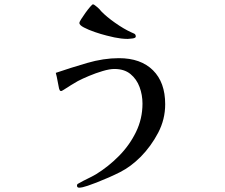

<svg xmlns="http://www.w3.org/2000/svg" viewBox="-20 -794 1040 888"><path d="M744 -312Q744 -242 711.5 -180Q679 -118 631 -69Q585 -23 535.5 2Q486 27 427 50Q412 56 386 65Q360 74 346 74Q336 74 336 64Q336 59 339.5 56.5Q343 54 346 53Q365 42 385 32.5Q405 23 424 12Q481 -23 530 -72.5Q579 -122 609 -183.5Q639 -245 639 -315Q639 -355 625.5 -391.5Q612 -428 583.5 -451.5Q555 -475 509 -475Q487 -475 455 -465.5Q423 -456 392 -443Q361 -430 340 -419Q324 -410 308 -400Q292 -390 275 -379Q272 -378 269 -375.5Q266 -373 262 -373Q258 -373 256 -377Q254 -381 253 -385Q249 -403 246 -421Q243 -439 238 -457Q305 -480 382 -502.5Q459 -525 530 -525Q631 -525 687.5 -469Q744 -413 744 -312ZM608 -625Q608 -618 592 -616Q576 -614 571 -614Q555 -614 539.5 -616Q524 -618 509 -621Q499 -623 473 -629.5Q447 -636 418 -646Q389 -656 368 -667Q347 -678 347 -688Q347 -692 355.5 -705.5Q364 -719 375.5 -735Q387 -751 397 -762.5Q407 -774 410 -774Q414 -774 421 -768Q428 -762 431 -760Q436 -756 440 -751.5Q444 -747 448 -742Q473 -716 513 -688Q553 -660 586 -645Q593 -642 600.5 -638.5Q608 -635 608 -625Z"/></svg>

Font: Kaisei Opti Medium
Style: Regular
Weight: 500
Designer: Font-Kai, 金井和夫
Foundry: KAZUO KANAI
Version: Version 5.003